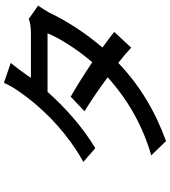

<svg xmlns="http://www.w3.org/2000/svg" viewBox="37 -866 881 996"><g transform="rotate(-90 478.0 -368.5)"><path d="M877.5 -660.2 946.4 -611.9Q920.1 -572.8 909.4 -552.9Q879.6 -489.3 833.1 -417.4Q786.6 -345.5 729 -278.1Q789.4 -233.7 810 -217L728.3 -128.9Q699.6 -156.6 649.1 -196Q480.8 -34.1 243.6 51.8L169.4 -24.9Q396.3 -90.2 574.6 -251.1Q484.4 -317.8 398.4 -371.1L474.1 -442.8Q556.5 -395.2 652.7 -331Q700.6 -386.7 741.3 -449.4Q782 -512.1 802.9 -562.9H498.9Q437.1 -492.9 362.4 -428.4Q287.6 -364 207 -315L135.7 -377.1Q188.2 -406.2 237.6 -442.1Q286.9 -478 324.2 -511.4Q361.5 -544.7 395.8 -581.3Q430 -617.9 452.8 -646.3Q475.5 -674.7 495.4 -703.1Q507.1 -718 522.2 -743.4Q537.3 -768.8 545.8 -789.1L648.8 -753.9Q613.6 -710.2 585.9 -670.1L571.7 -649.1H803.6Q847.7 -649.1 877.5 -660.2Z"/></g></svg>

Font: Karasuma Gothic
Style: Medium Italic
Weight: 500
Italic angle: 9.39998°
Designer: Rasmus Andersson / Ryoko Nishizuka
Foundry: Genbu
Version: Version 1.00